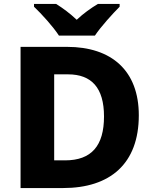

<svg xmlns="http://www.w3.org/2000/svg" viewBox="-20 -951 777 971"><path d="M278 -771H460C490 -816 550 -882 585 -917V-931H475C440 -910 403 -884 368 -851C333 -884 299 -909 264 -931H152V-917C190 -881 249 -816 278 -771ZM682 -368C682 -593 545 -714 319 -714H84V0H299C537 0 682 -123 682 -368ZM506 -362C506 -214 443 -140 309 -140H254V-575H324C443 -575 506 -507 506 -362Z"/></svg>

Font: Noto Sans Telugu ExtraBold
Style: Regular
Weight: 800
Designer: Jelle Bosma - Monotype Design Team
Foundry: Monotype Imaging Inc.
Version: Version 2.005